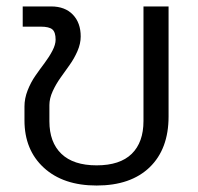

<svg xmlns="http://www.w3.org/2000/svg" viewBox="-20 -555 608 590"><path d="M276.9 15.1Q174.3 15.1 114.7 -39.6Q55.2 -94.2 55.2 -185.1V-228Q55.2 -252.4 64.9 -277.3Q74.7 -302.2 88.9 -322.5Q103 -342.8 117.2 -361.6Q131.3 -380.4 141.1 -399.2Q150.9 -418 150.9 -433.1Q150.9 -456.1 140.9 -464.6Q130.9 -473.1 105 -473.1H49.8V-535.2H137.2Q179.7 -535.2 203.9 -510Q228 -484.9 228 -442.9Q228 -420.9 218 -397.9Q208 -375 193.8 -355.2Q179.7 -335.4 165.8 -315.9Q151.9 -296.4 141.8 -274.4Q131.8 -252.4 131.8 -231.9V-182.1Q131.8 -117.7 168.7 -82.3Q205.6 -46.9 276.9 -46.9Q348.6 -46.9 384.8 -82.3Q420.9 -117.7 420.9 -183.1V-535.2H498V-196.8Q498 -97.2 439.9 -41Q381.8 15.1 276.9 15.1Z"/></svg>

Font: Prompt Light
Style: Regular
Weight: 300
Designer: Katatrad Team
Foundry: CadsonDemak
Version: Version 1.000;PS 001.000;hotconv 1.0.88;makeotf.lib2.5.64775